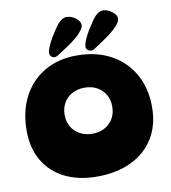

<svg xmlns="http://www.w3.org/2000/svg" viewBox="-97 -1005 960 1080"><g transform="rotate(-10 383.0 -464.5)"><path d="M371 -7Q265 -7 187 -46Q109 -85 66.5 -157.5Q24 -230 24 -329Q24 -439 67 -522Q110 -605 189 -651.5Q268 -698 374 -698Q486 -698 568.5 -653Q651 -608 696.5 -527.5Q742 -447 742 -340Q742 -237 696.5 -162.5Q651 -88 567.5 -47.5Q484 -7 371 -7ZM386 -249Q427 -249 457.5 -266Q488 -283 505 -312.5Q522 -342 522 -381Q522 -419 505 -448.5Q488 -478 457.5 -495Q427 -512 386 -512Q346 -512 315 -495Q284 -478 267 -448.5Q250 -419 250 -381Q250 -342 267 -312.5Q284 -283 315 -266Q346 -249 386 -249ZM460 -711Q449 -711 440.5 -718.5Q432 -726 432 -738Q432 -752 442 -775.5Q452 -799 468 -827Q483 -850 497.5 -872Q512 -894 528.5 -908Q545 -922 565 -922Q580 -922 598 -913Q616 -904 628 -890.5Q640 -877 640 -863Q640 -840 601 -804Q582 -787 558.5 -770Q535 -753 513.5 -739Q492 -725 478 -716Q474 -713 469.5 -712Q465 -711 460 -711ZM252 -710Q241 -710 232.5 -718Q224 -726 224 -737Q224 -752 234 -775Q244 -798 260 -826Q276 -851 290.5 -872.5Q305 -894 321 -907.5Q337 -921 356 -921Q373 -921 390.5 -912.5Q408 -904 420 -890.5Q432 -877 432 -863Q432 -840 393 -803Q374 -786 350 -769Q326 -752 304 -738Q282 -724 268 -715Q264 -713 259.5 -711.5Q255 -710 252 -710Z"/></g></svg>

Font: DynaPuff SemiBold
Style: Regular
Weight: 600
Designer: Toshi Omagari, Jennifer Daniel
Foundry: Google Fonts
Version: Version 2.000